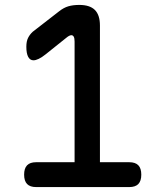

<svg xmlns="http://www.w3.org/2000/svg" viewBox="-20 -760 640 780"><path d="M127 0Q102 0 90 -12.5Q78 -25 78 -50.5Q78 -76 90 -88.5Q102 -101 127 -101H283V-591Q283 -605 279.5 -611Q276 -617 270 -617Q266 -617 261 -614.5Q256 -612 250 -607L165 -539Q150 -527 137.5 -521Q125 -515 116 -515Q102 -515 94.5 -529Q87 -543 87 -570Q87 -592 94 -606Q101 -620 113 -631L220 -714Q239 -729 258 -734.5Q277 -740 302 -740Q345 -740 365.5 -719.5Q386 -699 386 -656V-101H505Q530 -101 542 -88.5Q554 -76 554 -50.5Q554 -25 542 -12.5Q530 0 505 0Z"/></svg>

Font: Maple Mono Normal NL Medium
Style: Regular
Weight: 500
Monospace: yes
Designer: subframe7536
Version: Version 7.000